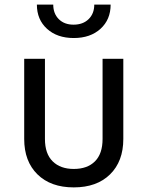

<svg xmlns="http://www.w3.org/2000/svg" viewBox="-20 -805 640 833"><path d="M300 8Q200 8 142.5 -48.5Q85 -105 85 -202V-550H175V-202Q175 -138 208.5 -105Q242 -72 300 -72Q359 -72 392 -105Q425 -138 425 -202V-550H515V-202Q515 -105 457.5 -48.5Q400 8 300 8ZM300 -640Q228 -640 184 -680Q140 -720 140 -785H211Q211 -746 235 -722Q259 -698 299 -698Q340 -698 364.5 -722Q389 -746 389 -785H460Q460 -720 416 -680Q372 -640 300 -640Z"/></svg>

Font: Tiny
Style: Regular
Weight: 400
Designer: Philipp Nurullin, Konstantin Bulenkov
Foundry: JetBrains
Version: Version 2.251; ttfautohint (v1.8.4.7-5d5b)